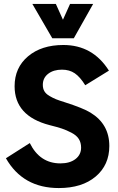

<svg xmlns="http://www.w3.org/2000/svg" viewBox="-20 -940 596 973"><path d="M144 -920H263L299 -840L335 -920H452L354 -746H245ZM278 13Q96 13 10 -138L131 -215Q182 -112 286 -112Q334 -112 362.5 -134Q391 -156 391 -192Q391 -217 379.5 -235.5Q368 -254 342 -267.5Q316 -281 293.5 -288.5Q271 -296 231 -306Q54 -352 54 -503Q54 -597 122 -654.5Q190 -712 301 -712Q450 -712 532 -582L412 -508Q386 -550 359 -568.5Q332 -587 294 -587Q251 -587 224 -566Q197 -545 197 -510Q197 -491 205 -477.5Q213 -464 231 -453.5Q249 -443 264 -437Q279 -431 308 -422Q402 -392 439 -369Q534 -311 534 -200Q534 -104 465 -45.5Q396 13 278 13Z"/></svg>

Font: Cal Sans
Style: Regular
Weight: 400
Designer: Designer Mark Davis DBA MarkFonts
Foundry: Designer Mark Davis DBA MarkFonts
Version: Version 1.000